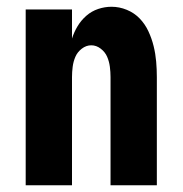

<svg xmlns="http://www.w3.org/2000/svg" viewBox="-20 -548 540 568"><path d="M56 0V-520H193V-434Q199 -453 209.5 -470.5Q220 -488 235.5 -501.5Q251 -515 270.5 -521.5Q290 -528 310 -528Q333 -528 355 -519Q377 -510 393 -493.5Q409 -477 419 -455.5Q429 -434 434.5 -411.5Q440 -389 442 -366Q444 -343 444 -320V0H307V-320Q307 -335 305 -350.5Q303 -366 297 -380Q291 -394 278 -404Q265 -414 250 -414Q235 -414 222 -404Q209 -394 203 -380Q197 -366 195 -350.5Q193 -335 193 -320V0Z"/></svg>

Font: Iosevka Term Curly Heavy
Style: Regular
Weight: 900
Designer: Belleve Invis
Foundry: Belleve Invis
Version: Version 32.3.0